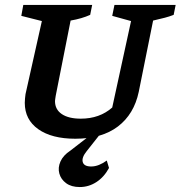

<svg xmlns="http://www.w3.org/2000/svg" viewBox="-20 -550 729 775"><path d="M284 10Q189 10 134.5 -28.5Q80 -67 80 -135Q80 -143 81 -153Q82 -163 83 -170L149 -465L66 -486L74 -530H352L344 -490Q311 -475 265 -467L205 -164Q204 -155 203 -151Q202 -147 202 -142Q202 -108 229.5 -89.5Q257 -71 306 -71Q382 -71 433 -116L509 -465L433 -486L442 -530H689L681 -490Q663 -483 645.5 -478.5Q628 -474 598 -467L540 -179Q521 -89 456 -39.5Q391 10 284 10ZM302 205Q268 205 247 189.5Q226 174 219.5 150.5Q213 127 224 102Q235 77 264 58L366 -21H394L330 60Q309 86 314 104Q319 122 348 122Q364 122 380 115.5Q396 109 411 98L420 128Q400 165 369 185Q338 205 302 205Z"/></svg>

Font: Piazzolla SC SemiBold
Style: Italic
Weight: 600
Italic angle: -11.3°
Designer: Juan Pablo del Peral
Foundry: Huerta Tipografica
Version: Version 1.330